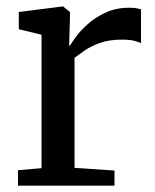

<svg xmlns="http://www.w3.org/2000/svg" viewBox="-20 -588 490 608"><path d="M37 0V-49L111.5 -55.5V-478L39.5 -495.5V-550L177.5 -567.5H180L201.5 -550V-532L199 -443.5H201.5Q206 -451.5 220 -470.8Q234 -490 257.8 -511.5Q281.5 -533 314.5 -548.2Q347.5 -563.5 389.5 -563.5Q404 -563.5 412.5 -561.8Q421 -560 426.5 -558.5V-451Q420.5 -455 405.2 -458.8Q390 -462.5 366 -462.5Q325.5 -462.5 297 -452.2Q268.5 -442 249.2 -428.8Q230 -415.5 216 -405V-56.5L342.5 -48V0Z"/></svg>

Font: Merriweather Light 18pt
Style: Regular
Weight: 400
Version: Version 2.100